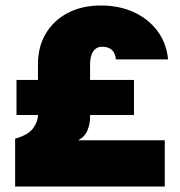

<svg xmlns="http://www.w3.org/2000/svg" viewBox="-20 -678 654 698"><path d="M40 -387.5H118V-444.5Q118 -508.5 146.8 -556.5Q175.5 -604.5 227 -631.2Q278.5 -658 346.5 -658Q414 -658 467 -633.5Q520 -609 552.8 -564.8Q585.5 -520.5 591 -462H401.5Q397 -508 351.5 -508Q330 -508 318.8 -491.2Q307.5 -474.5 307.5 -444.5V-387.5H467V-260H307.5V-251Q307.5 -228 298 -204.2Q288.5 -180.5 263.5 -168H579V0H35V-174Q82.5 -187 100.2 -211.5Q118 -236 118 -259V-260H40Z"/></svg>

Font: Overused Grotesk Black
Style: Regular
Weight: 900
Version: Version 0.004